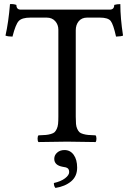

<svg xmlns="http://www.w3.org/2000/svg" viewBox="-20 -692 627 938"><path d="M294.9 41Q323.2 41 340.1 64.5Q356.9 87.9 356.9 127Q356.9 169.4 327.4 194.1Q297.9 218.8 251 226.1Q243.2 218.3 243.2 202.1Q277.8 194.3 297.9 179Q317.9 163.6 317.9 148.9Q317.9 135.3 310.3 129.9Q302.7 124.5 287.1 123Q245.1 115.7 245.1 84Q245.1 65.9 259.3 53.5Q273.4 41 294.9 41ZM350.1 -122.1Q350.1 -100.6 351.3 -86.7Q352.5 -72.8 357.4 -62.3Q362.3 -51.8 367.9 -46.4Q373.5 -41 386.2 -37.4Q398.9 -33.7 411.4 -32.7Q423.8 -31.7 446.8 -30.8Q451.2 -26.4 451.2 -14.4Q451.2 -2.4 446.8 2Q347.2 0 308.1 0Q265.6 0 168 2Q163.6 -2.4 163.6 -14.4Q163.6 -26.4 168 -30.8Q190.9 -31.7 203.4 -32.7Q215.8 -33.7 228.5 -37.4Q241.2 -41 246.8 -46.4Q252.4 -51.8 257.3 -62.3Q262.2 -72.8 263.7 -86.7Q265.1 -100.6 265.1 -122.1V-546.9Q265.1 -571.3 249.8 -588.6Q234.4 -606 208 -606H128.9Q87.4 -606 71.8 -589.6Q56.2 -573.2 41 -513.2Q19 -513.2 6.8 -518.1Q21.5 -583 28.8 -671.9Q45.4 -673.3 60.1 -668Q60.1 -645 81.1 -645H516.1Q538.1 -645 538.1 -668Q551.3 -671.9 567.9 -671.9Q567.9 -603.5 581.1 -518.1Q573.2 -514.2 546.9 -513.2Q533.7 -573.2 520.8 -589.6Q507.8 -606 467.8 -606H405.8Q379.4 -606 364.7 -588.4Q350.1 -570.8 350.1 -543.9Z"/></svg>

Font: Linux Libertine G
Style: Regular
Weight: 400
Designer: Philipp H. Poll
Foundry: Philipp H. Poll
Version: Version 4.7.5